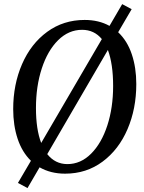

<svg xmlns="http://www.w3.org/2000/svg" viewBox="-20 -852 716 953"><path d="M303 10Q231.5 10 176.5 -21.5L116.5 81.5L69 56L133.5 -54Q89.5 -97 67.5 -163.2Q45.5 -229.5 45.5 -310.5Q45.5 -432.5 89.5 -533.8Q133.5 -635 214.2 -694Q295 -753 400 -753Q470.5 -753 523.5 -723.5L586.5 -831.5L633.5 -806.5L566.5 -692Q612 -649 634.2 -582.5Q656.5 -516 656.5 -435Q656.5 -312.5 613 -211Q569.5 -109.5 489.2 -49.8Q409 10 303 10ZM184.5 -142.5 485.5 -658Q447.5 -704 387.5 -704Q320.5 -704 268.5 -652.5Q216.5 -601 187.5 -512.5Q158.5 -424 158.5 -316Q158.5 -210 184.5 -142.5ZM541.5 -425Q541.5 -534 515.5 -604L214.5 -87Q254 -37.5 314.5 -37.5Q380.5 -37.5 432.2 -89.2Q484 -141 512.8 -229.5Q541.5 -318 541.5 -425Z"/></svg>

Font: Merriweather Text
Style: Italic
Weight: 400
Italic angle: -7.8°
Designer: Eben Sorkin
Foundry: Eben Sorkin
Version: Version 2.100